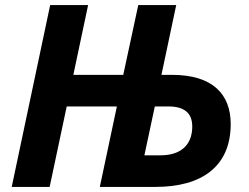

<svg xmlns="http://www.w3.org/2000/svg" viewBox="-20 -734 977 754"><path d="M175 0 242 -316H439L372 0H591C772 0 886 -80 886 -247C886 -364 815 -440 656 -440H614L672 -714H523L464 -440H268L326 -714H177L26 0ZM547 -124 588 -316H641C704 -316 735 -290 735 -237C735 -174 700 -124 609 -124Z"/></svg>

Font: BC Sans
Style: Bold Italic
Weight: 700
Italic angle: -12°
Designer: Monotype Design Team
Province of B.C.
Foundry: Monotype Imaging Inc.
Version: Version 2.000;GOOG;noto-source:20170915:90ef993387c0